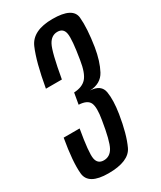

<svg xmlns="http://www.w3.org/2000/svg" viewBox="-184 -744 683 813"><g transform="rotate(-30 157.0 -337.5)"><path d="M96.5 5.5Q-1 5.5 -6.5 -53.5Q-12 -112.5 7 -220.5H85Q66 -112 71.5 -82Q77 -52 107 -52Q137 -52 153.2 -81.2Q169.5 -110.5 184.5 -204Q194.5 -262 183.8 -284.8Q173 -307.5 131.5 -309.5L141 -364Q182.5 -366 202.5 -389Q222.5 -412 231.5 -470Q247 -562.5 242 -592.2Q237 -622 207.5 -622Q178 -622 161.5 -591Q145 -560 123.5 -437.5H45.5Q66.5 -557.5 93 -618.5Q119.5 -679.5 217 -679.5Q316 -679.5 321 -625.8Q326 -572 312.5 -486Q302 -423 279.8 -381.5Q257.5 -340 204 -337.5Q256.5 -335 263.2 -293.8Q270 -252.5 260 -189.5Q245.5 -99.5 221 -47Q196.5 5.5 96.5 5.5Z"/></g></svg>

Font: Anybody Condensed Regular
Style: Italic
Weight: 400
Width: 3
Italic angle: -10°
Designer: Tyler Finck
Foundry: Etcetera Type Company
Version: Version 1.010; ttfautohint (v1.8.3) -l 8 -r 50 -G 200 -x 14 